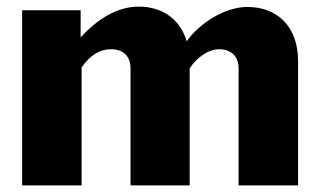

<svg xmlns="http://www.w3.org/2000/svg" viewBox="-20 -561 964 581"><path d="M47 0H227V-357C253 -394 281 -412 316 -412C354 -412 375 -390 375 -354V0H554V-354C570 -380 606 -412 643 -412C680 -412 702 -390 702 -354V0H882V-376C882 -480 820 -540 728 -540C662 -540 584 -492 545 -436C526 -501 473 -541 400 -541C333 -541 274 -502 224 -448V-530H47Z"/></svg>

Font: Bisquit Text
Style: Bold
Weight: 800
Version: Version 1.004;Glyphs 3.2.3 (3260)